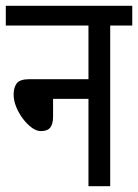

<svg xmlns="http://www.w3.org/2000/svg" viewBox="-20 -642 476 662"><path d="M0 -622H436V-554H360V0H285V-301H163V-240Q163 -215 153.5 -202.5Q144 -190 121 -190Q106 -190 90 -201.5Q74 -213 59.5 -232Q45 -251 36 -273Q27 -295 27 -316Q27 -341 38 -355Q49 -369 82 -369H285V-554H0Z"/></svg>

Font: Noto Sans ExtraCondensed
Style: Regular
Weight: 400
Width: 2
Designer: Monotype Design Team
Foundry: Monotype Imaging Inc.
Version: Version 2.013